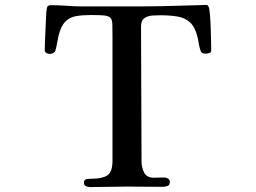

<svg xmlns="http://www.w3.org/2000/svg" viewBox="-20 -757 1040 780"><path d="M838 -552Q838 -544 830 -541.5Q822 -539 816 -539Q809 -539 803 -541Q797 -544 793 -556.5Q789 -569 787 -583Q785 -597 783 -604Q773 -647 752 -666Q731 -685 700.5 -690Q670 -695 631 -695Q618 -695 601 -694Q584 -693 570.5 -686Q557 -679 554 -661Q553 -657 553 -651.5Q553 -646 553 -641Q553 -506 554 -371.5Q555 -237 555 -102Q555 -77 565.5 -56Q576 -35 605 -35Q616 -35 626.5 -35.5Q637 -36 647 -36Q655 -36 662.5 -31.5Q670 -27 670 -18Q670 -5 660.5 -1.5Q651 2 640 2Q603 2 567 1.5Q531 1 494 1Q457 1 420 2Q383 3 346 3Q338 3 329.5 -0.5Q321 -4 321 -14Q321 -28 332.5 -29.5Q344 -31 354 -31Q395 -31 416 -44.5Q437 -58 437 -104Q437 -230 437 -355.5Q437 -481 437 -606Q437 -639 436.5 -657.5Q436 -676 429 -684Q422 -692 404 -694Q386 -696 351 -696Q315 -696 289 -691.5Q263 -687 245.5 -669.5Q228 -652 218 -613Q217 -607 214 -592Q211 -577 208 -563Q205 -549 202 -546Q194 -538 181 -538Q176 -538 169 -541.5Q162 -545 162 -552Q162 -580 163.5 -607.5Q165 -635 166 -663Q167 -680 167.5 -697Q168 -714 172 -730Q178 -736 186 -736Q218 -736 250 -733.5Q282 -731 314 -731H473Q515 -731 557 -731Q599 -731 641 -732Q687 -733 732 -734.5Q777 -736 822 -737Q824 -735 826 -732Q828 -729 829 -726Q831 -720 833 -696.5Q835 -673 836 -643Q837 -613 837.5 -587Q838 -561 838 -552Z"/></svg>

Font: Kaisei Opti Medium
Style: Regular
Weight: 500
Designer: Font-Kai, 金井和夫
Foundry: KAZUO KANAI
Version: Version 5.003